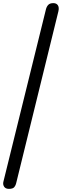

<svg xmlns="http://www.w3.org/2000/svg" viewBox="-65 -852 395 1227"><path d="M-8 355Q-30 355 -39 340.5Q-48 326 -43 308L229 -794Q234 -812 244.5 -822Q255 -832 276 -832Q296 -832 305 -818Q314 -804 308 -779L38 320Q36 331 27 343Q18 355 -8 355Z"/></svg>

Font: Edu TAS Beginner Medium
Style: Regular
Weight: 500
Version: Version 1.003